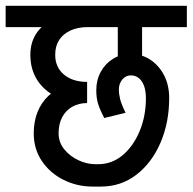

<svg xmlns="http://www.w3.org/2000/svg" viewBox="-45 -658 682 680"><path d="M372.2 -423V-585H458.2V-423Q443.2 -427.2 429.2 -428.6Q415.2 -430 401.4 -428.6Q387.5 -427.2 372.2 -423ZM313 2.8 303 -76.5Q351 -76.5 388.9 -108Q426.8 -139.5 449.2 -192.8Q471.8 -246 471.8 -311H554.2Q554.2 -224.2 523.6 -153Q493 -81.8 438.6 -39.6Q384.2 2.5 313 2.8ZM283 2.8Q228.2 2.8 180.6 -20.8Q133 -44.2 103.8 -86.9Q74.5 -129.5 74.5 -186H162.5Q162.5 -154.5 182.1 -129.9Q201.8 -105.2 231.9 -90.9Q262 -76.5 293 -76.5ZM282 2.8 292 -76.5H304L314 2.8ZM74.5 -186Q74.5 -227 87.6 -260.5Q100.8 -294 125.8 -317.9Q150.8 -341.8 185.8 -354.9Q220.8 -368 263.5 -368V-293Q233.2 -293 210.1 -279.5Q187 -266 174.8 -242.1Q162.5 -218.2 162.5 -186ZM263.5 -293Q203 -293 157.8 -314Q112.5 -335 87.5 -373.5Q62.5 -412 62.5 -463.8H150.5Q150.5 -420 181.4 -394Q212.2 -368 263.5 -368ZM62.5 -463.8Q62.5 -510.8 87.1 -544.4Q111.8 -578 157.4 -596.2Q203 -614.5 266 -614.5V-562Q231 -562 204.9 -550.1Q178.8 -538.2 164.6 -516.5Q150.5 -494.8 150.5 -463.8ZM-25 -562V-637.5H616.8V-562ZM471.8 -310.5Q471.8 -347.5 457.5 -369.2Q443.2 -391 418 -391L417.5 -466.8Q457 -466.8 487.8 -446.2Q518.5 -425.8 536.4 -390.8Q554.2 -355.8 554.2 -310.5ZM324.2 -240Q307.8 -272 301.9 -292Q296 -312 296 -338.5L376 -341Q376 -324.5 380.6 -306.4Q385.2 -288.2 399.8 -258.5ZM296 -338.5Q296 -374.5 311.9 -403.6Q327.8 -432.8 355.4 -449.8Q383 -466.8 417.5 -466.8L418 -391Q400.5 -391 388.2 -376.5Q376 -362 376 -341Z"/></svg>

Font: Akshar Light
Style: Regular
Weight: 300
Designer: Tall Chai
Foundry: Tall Chai
Version: Version 1.100